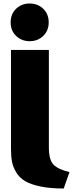

<svg xmlns="http://www.w3.org/2000/svg" viewBox="-20 -1066 449 1100"><path d="M378 -80 345 14Q268 14 212.5 2.5Q157 -9 124.5 -28Q92 -47 73.5 -77.5Q55 -108 49 -138.5Q43 -169 43 -212V-780H260V-221Q260 -151 286 -123.5Q312 -96 378 -80ZM227.5 -860Q196 -830 150 -830Q104 -830 72.5 -860Q41 -890 41 -938Q41 -986 72.5 -1016Q104 -1046 150 -1046Q196 -1046 227.5 -1016Q259 -986 259 -938Q259 -890 227.5 -860Z"/></svg>

Font: Repo
Style: ExtraBlack
Weight: 1000
Designer: Stefan Peev
Foundry: Context Ltd
Version: Version 001.000